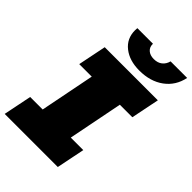

<svg xmlns="http://www.w3.org/2000/svg" viewBox="-282 -1028 1140 1140"><g transform="rotate(45 287.5 -458.5)"><path d="M425 -522 357 -178H462L426 0H-20L16 -178H121L189 -522H84L120 -700H566L530 -522ZM176 -898Q176 -911 177 -917H308Q307 -889 325.5 -872.5Q344 -856 376 -856Q408 -856 428.5 -872.5Q449 -889 456 -917H595Q579 -838 517 -792.5Q455 -747 363 -747Q280 -747 228 -788Q176 -829 176 -898Z"/></g></svg>

Font: Montserrat Alternates Black
Style: Italic
Weight: 900
Italic angle: -11.3°
Designer: Julieta Ulanovsky
Foundry: Julieta Ulanovsky
Version: Version 7.200